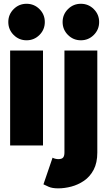

<svg xmlns="http://www.w3.org/2000/svg" viewBox="-20 -778 575 1027"><path d="M34.2 0V-507.8H210V0ZM24.4 -660.2Q24.4 -700.7 53 -729.2Q81.5 -757.8 122.1 -757.8Q162.6 -757.8 191.2 -729.2Q219.7 -700.7 219.7 -660.2Q219.7 -619.6 191.2 -591.1Q162.6 -562.5 122.1 -562.5Q81.5 -562.5 53 -591.1Q24.4 -619.6 24.4 -660.2ZM261.2 65.4Q266.1 68.8 275.4 71Q284.7 73.2 291.5 73.2Q310.5 73.2 317.6 64.7Q324.7 56.2 324.7 38.1V-507.8H500.5V38.1Q500.5 92.8 481 129.9Q461.4 167 429.7 188.7Q397.9 210.4 361.6 220Q325.2 229.5 291.5 229.5Q259.3 229.5 240.7 221.2Q222.2 212.9 212.4 208ZM314.9 -660.2Q314.9 -700.7 343.5 -729.2Q372.1 -757.8 412.6 -757.8Q453.1 -757.8 481.7 -729.2Q510.3 -700.7 510.3 -660.2Q510.3 -619.6 481.7 -591.1Q453.1 -562.5 412.6 -562.5Q372.1 -562.5 343.5 -591.1Q314.9 -619.6 314.9 -660.2Z"/></svg>

Font: Giphurs Black
Style: Regular
Weight: 900
Version: Version 0.920; ttfautohint (v1.8.4.7-5d5b)